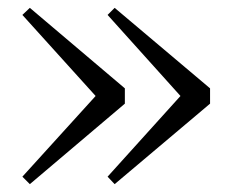

<svg xmlns="http://www.w3.org/2000/svg" viewBox="-20 -519 580 489"><path d="M272 -499 515 -294V-255L272 -50L254 -69L459 -296V-253L254 -481ZM56 -499 298 -294V-255L56 -50L37 -69L243 -296V-253L37 -481Z"/></svg>

Font: Noto Serif JP
Style: Regular
Weight: 400
Designer: Ryoko NISHIZUKA  (kana & ideographs); Frank Grießhammer (Latin, Greek & Cyrillic); Wenlong ZHANG  (bopomofo); Sandoll Co
Foundry: Adobe
Version: Version 2.003-H1;hotconv 1.1.1;makeotfexe 2.6.0